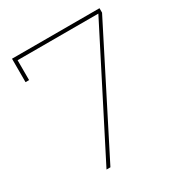

<svg xmlns="http://www.w3.org/2000/svg" viewBox="-165 -818 885 937"><g transform="rotate(-30 277.5 -349.5)"><path d="M36 -699H529V-674L187 0H165L511 -679H56V-567H36Z"/></g></svg>

Font: TypoPRO Montserrat
Style: Regular
Weight: 250
Designer: Julieta Ulanovsky
Foundry: Julieta Ulanovsky
Version: Version 6.001